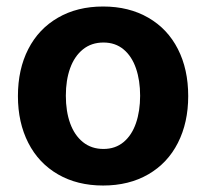

<svg xmlns="http://www.w3.org/2000/svg" viewBox="-20 -557 630 587"><path d="M34.8 -263.2Q34.8 -345.3 66.5 -407Q98.1 -468.8 157.2 -502.9Q216.2 -537.1 295.2 -537.1Q374.3 -537.1 433.4 -502.9Q492.5 -468.8 523.9 -407Q555.4 -345.3 555.4 -263.2Q555.4 -182.2 523.9 -120.2Q492.5 -58.2 433.4 -24Q374.3 10.2 295.2 10.2Q216.2 10.2 157.2 -24Q98.1 -58.2 66.5 -120.2Q34.8 -182.2 34.8 -263.2ZM408.4 -264.4Q408.4 -311.3 395.7 -348.1Q383 -385 357.8 -406Q332.6 -427 296.3 -427Q259.5 -427 233.5 -406Q207.6 -385 194.4 -348.4Q181.3 -311.9 181.3 -264.4Q181.3 -216.9 194.4 -180.2Q207.6 -143.6 233.5 -122.6Q259.5 -101.6 296.3 -101.6Q332.6 -101.6 357.8 -122.6Q383 -143.6 395.7 -180.5Q408.4 -217.4 408.4 -264.4Z"/></svg>

Font: Pretendard Std Variable
Style: Regular
Weight: 400
Designer: Base glyphs from Inter by Rasmus Andersson; Hangeul glyphs from Noto Sans CJK(Source Han Sans) by Jang Soo-young and Kan
Foundry: Kil Hyung-jin
Version: Version 1.309;Glyphs 3.2 (3225)